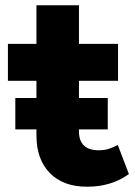

<svg xmlns="http://www.w3.org/2000/svg" viewBox="-20 -697 511 727"><path d="M118 -184V-207H38V-326H118V-391H10V-531H118V-677H279V-531H427V-391H279V-326H388V-207H279V-200Q279 -128 354 -128Q374 -128 390.5 -133Q407 -138 426 -148L468 -38Q402 10 310 10Q219 10 168.5 -42Q118 -94 118 -184Z"/></svg>

Font: Lexend Exa HM Xlight
Style: Bold
Weight: 700
Designer: Bonnie Shaver-Troup, Thomas Jockin, Octavio Pardo
Foundry: Lexend
Version: Version 1.091